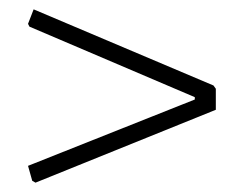

<svg xmlns="http://www.w3.org/2000/svg" viewBox="-20 -479 520 411"><path d="M442 -244 56 -88 49 -92 40 -124 397 -266V-271L43 -422L40 -428L52 -459L437 -296L442 -289Z"/></svg>

Font: t
Style: Regular
Weight: 300
Designer: Juan Pablo del Peral
Foundry: Huerta Tipografica
Version: Version 2.004; ttfautohint (v1.8.1)